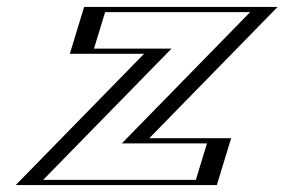

<svg xmlns="http://www.w3.org/2000/svg" viewBox="-20 -533 820 553"><path d="M756.3 -513 386.8 -135H620.8L579.5 0H48.5L418.1 -378H206.1L247.3 -513ZM723.6 -498H257.8L225.7 -393H450.8L81.2 -15H569.1L601.2 -120H354ZM723.6 -498 354 -120H601.2L569.1 -15H81.2L450.8 -393H225.7L257.8 -498ZM756.3 -513H247.3L206.1 -378H418.1L48.5 0H579.5L620.8 -135H386.8ZM700.4 -498 330.9 -120H576.2L544.1 -15H104.4L474 -393H250.7L282.8 -498ZM779.5 -513H222.3L181.1 -378H394.9L25.3 0H604.5L645.8 -135H410Z"/></svg>

Font: Hussar Outliner
Style: Obl
Weight: 700
Foundry: Cannot Into Space Fonts
Version: Version 0.92